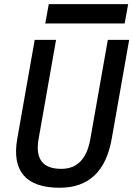

<svg xmlns="http://www.w3.org/2000/svg" viewBox="-20 -883 634 913"><path d="M263.2 9.8Q143.1 9.8 92.5 -49.1Q42 -107.9 62 -222.7L145 -693.4H246.6L163.6 -222.7Q138.2 -80.1 271.5 -80.1Q384.8 -80.1 409.7 -222.7L492.7 -693.4H594.2L511.2 -222.7Q470.2 9.8 263.2 9.8ZM195.3 -771.5 211.9 -863.3H589.4L572.8 -771.5Z"/></svg>

Font: Cascadia Mono
Style: Italic
Weight: 400
Italic angle: -10°
Monospace: yes
Designer: Aaron Bell
Foundry: Saja Typeworks
Version: Version 2404.023; ttfautohint (v1.8.4)